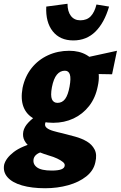

<svg xmlns="http://www.w3.org/2000/svg" viewBox="-89 -712 642 1021"><path d="M151 289Q80 289 28 274Q-24 259 -49 230.5Q-74 202 -67 164Q-58 129 -16 96.5Q26 64 113 42L150 92Q123 97 108.5 107Q94 117 90 132Q84 160 107 177.5Q130 195 186 195Q220 195 237 188.5Q254 182 255 169Q257 159 245.5 149.5Q234 140 215 131Q196 122 171 115Q147 108 121 97.5Q95 87 73.5 71.5Q52 56 41 35Q30 14 35 -13Q40 -37 61 -59.5Q82 -82 113.5 -103Q145 -124 179 -139L205 -109Q189 -97 177.5 -89.5Q166 -82 160 -74.5Q154 -67 151 -55Q148 -41 160 -31.5Q172 -22 194.5 -15.5Q217 -9 244 -3Q276 5 310.5 14.5Q345 24 372.5 40Q400 56 414 83Q428 110 418 151Q409 195 370 226Q331 257 273.5 273Q216 289 151 289ZM194 -59Q133 -59 92.5 -80.5Q52 -102 36 -143.5Q20 -185 31 -245Q44 -306 79 -350Q114 -394 166 -418Q218 -442 279 -442Q333 -442 371.5 -419.5Q410 -397 427 -355Q444 -313 431 -254Q419 -192 385 -148.5Q351 -105 302 -82Q253 -59 194 -59ZM217 -165Q242 -165 257.5 -186Q273 -207 281 -252Q289 -296 282.5 -316Q276 -336 256 -336Q231 -336 213.5 -315Q196 -294 187 -248Q179 -204 187 -184.5Q195 -165 217 -165ZM507 -317 336 -320 345 -401 533 -442ZM301 -497Q230 -497 191.5 -545.5Q153 -594 157 -677L270 -692Q270 -651 288 -627.5Q306 -604 338 -604Q373 -604 393.5 -625.5Q414 -647 424 -688L491 -677Q466 -591 418.5 -544Q371 -497 301 -497Z"/></svg>

Font: Ysabeau Black
Style: Italic
Weight: 900
Italic angle: -12°
Version: Version 2.000;gftools[0.9.27.dev2+g8671c4b]